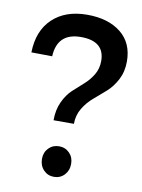

<svg xmlns="http://www.w3.org/2000/svg" viewBox="-81 -751 605 817"><g transform="rotate(10 221.5 -343.0)"><path d="M23 -496Q25 -590 80.5 -642.5Q136 -695 230 -695Q321 -695 375.5 -651.5Q430 -608 430 -528Q430 -484 412 -449.5Q394 -415 368 -392Q342 -369 316 -347Q290 -325 272 -295Q254 -265 254 -228H166Q166 -273 182 -307.5Q198 -342 221 -363.5Q244 -385 267 -405Q290 -425 306 -451.5Q322 -478 322 -511Q322 -597 220 -597Q118 -597 113 -495ZM272 -58Q272 -29 254 -10Q236 9 209 9Q182 9 164 -10Q146 -29 146 -58Q146 -86 164 -104.5Q182 -123 209 -123Q236 -123 254 -104.5Q272 -86 272 -58Z"/></g></svg>

Font: Montserrat-Arabic
Style: Regular
Weight: 400
Designer: Mohamed Gaber
Foundry: Kief Type Foundry
Version: Version 5.008;PS 005.008;hotconv 1.0.88;makeotf.lib2.5.64775